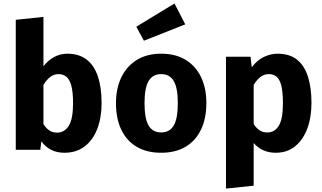

<svg xmlns="http://www.w3.org/2000/svg" viewBox="-20 -855 1840 1096"><path d="M228 -476.5Q253 -509.5 288.2 -529Q323.5 -548.5 364 -548.5Q432.5 -548.5 475.8 -514Q519 -479.5 539.5 -416.5Q560 -353.5 560 -267Q560 -185 535.8 -120.8Q511.5 -56.5 464 -19.8Q416.5 17 347.5 17Q264 17 216 -48L210 0H70V-742L228 -758.5ZM306 -98Q348 -98 372.5 -136.8Q397 -175.5 397 -265Q397 -331 386.8 -367.2Q376.5 -403.5 357.8 -417.8Q339 -432 314 -432Q287.5 -432 266.5 -415.5Q245.5 -399 228 -370.5V-146.5Q243 -123 261.5 -110.5Q280 -98 306 -98Z M900 -548.5Q982 -548.5 1039.5 -513.5Q1097 -478.5 1127.5 -415.2Q1158 -352 1158 -267Q1158 -178.5 1127.2 -114.8Q1096.5 -51 1039 -17Q981.5 17 900 17Q819 17 761.2 -16.5Q703.5 -50 672.8 -113.5Q642 -177 642 -266Q642 -350.5 672.8 -414Q703.5 -477.5 761.2 -513Q819 -548.5 900 -548.5ZM900 -432Q851.5 -432 828.2 -392.2Q805 -352.5 805 -266Q805 -178 828.2 -138.5Q851.5 -99 900 -99Q948.5 -99 971.8 -138.5Q995 -178 995 -267Q995 -353 971.8 -392.5Q948.5 -432 900 -432ZM976 -835 1037.5 -716 801.5 -622.5 758 -702.5Z M1564 -548.5Q1633.5 -548.5 1676 -514Q1718.5 -479.5 1738.2 -416.5Q1758 -353.5 1758 -267Q1758 -185 1734 -120.8Q1710 -56.5 1664.5 -19.8Q1619 17 1554 17Q1476.5 17 1428 -38.5V205L1270 221.5V-531H1410L1417 -471.5Q1449.5 -513 1488 -530.8Q1526.5 -548.5 1564 -548.5ZM1515 -432Q1487.5 -432 1466.5 -415.5Q1445.5 -399 1428 -370.5V-146.5Q1444.5 -122 1462.8 -110.5Q1481 -99 1506 -99Q1548 -99 1571.5 -137.2Q1595 -175.5 1595 -265Q1595 -331 1585.5 -367.2Q1576 -403.5 1558 -417.8Q1540 -432 1515 -432Z"/></svg>

Font: Fira Code Light
Style: Bold
Weight: 700
Monospace: yes
Version: Version 5.002